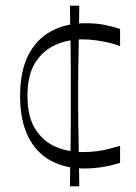

<svg xmlns="http://www.w3.org/2000/svg" viewBox="-20 -580 479 678"><path d="M277 15Q211 15 159.5 -12.5Q108 -40 79.5 -97.5Q51 -155 51 -241Q51 -329 80 -385.5Q109 -442 161 -470Q213 -498 282 -498Q319 -498 347.5 -492.5Q376 -487 404 -478V-417Q387 -424 365.5 -429Q344 -434 320 -437.5Q296 -441 270 -441Q220 -441 176 -421.5Q132 -402 104.5 -359Q77 -316 77 -241Q77 -168 104.5 -124.5Q132 -81 176 -62Q220 -43 270 -43Q299 -43 322 -46Q345 -49 365.5 -54.5Q386 -60 404 -65V-5Q376 4 343.5 9.5Q311 15 277 15ZM227 78Q228 18 228.5 -22Q229 -62 229.5 -90Q230 -118 230 -140.5Q230 -163 230 -186.5Q230 -210 230 -241Q230 -272 230 -295.5Q230 -319 230 -341.5Q230 -364 229.5 -392Q229 -420 228.5 -460Q228 -500 227 -560H260Q259 -500 258.5 -460Q258 -420 257.5 -392Q257 -364 256.5 -341.5Q256 -319 256 -295.5Q256 -272 256 -241Q256 -210 256 -186.5Q256 -163 256.5 -140.5Q257 -118 257.5 -90Q258 -62 258.5 -22Q259 18 260 78Z"/></svg>

Font: Ojuju ExtraLight
Style: Regular
Weight: 400
Version: Version 1.000